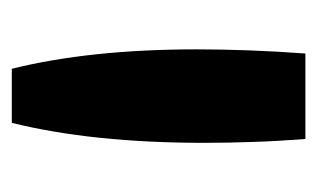

<svg xmlns="http://www.w3.org/2000/svg" viewBox="-124 -606 528 319"><g transform="rotate(90 139.5 -446.0)"><path d="M61.5 -509.8Q61.5 -551.8 63.2 -596.9Q64.9 -642.1 68.4 -689.9H210.4Q213.9 -645.5 215.3 -603.5Q216.8 -561.5 216.8 -522Q216.8 -335.9 183.6 -202.1H93.8Q61.5 -332 61.5 -509.8Z"/></g></svg>

Font: Odor Mean Chey
Style: Regular
Weight: 400
Designer: Danh Hong
Version: Version 8.002; ttfautohint (v1.8.3)